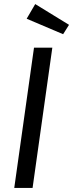

<svg xmlns="http://www.w3.org/2000/svg" viewBox="-20 -923 359 943"><path d="M140 0H50L147 -689H237ZM319 -801 290 -755 111 -831 153 -903Z"/></svg>

Font: Fira Sans Condensed
Style: Italic
Weight: 400
Width: 3
Italic angle: -8°
Designer: bBox Type GmbH & Carrois Corporate GbR & Edenspiekermann AG
Foundry: bBox Type GmbH & Carrois Corporate GbR & Edenspiekermann AG
Version: Version 4.301